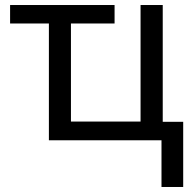

<svg xmlns="http://www.w3.org/2000/svg" viewBox="-20 -556 764 761"><path d="M434.1 -462.9H261.2V-74.2H537.1V-536.1H625V-73.2H706.1V185.1H620.1V0H173.8V-462.9H20V-536.1H434.1Z"/></svg>

Font: NotoPenekeko
Style: Regular
Weight: 400
Designer: Monotype Design team
Foundry: Monotype Imaging Inc.
Version: Version 1.04